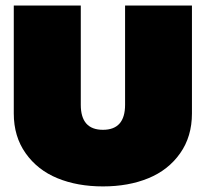

<svg xmlns="http://www.w3.org/2000/svg" viewBox="-20 -664 744 694"><path d="M29.8 -253.9V-644H272V-285.2Q272 -194.8 352.1 -194.8Q432.1 -194.8 432.1 -285.2V-644H673.8V-253.9Q673.8 -170.4 631.1 -109.9Q588.4 -49.3 516.4 -19.8Q444.3 9.8 352.1 9.8Q259.8 9.8 187.7 -19.8Q115.7 -49.3 72.8 -109.9Q29.8 -170.4 29.8 -253.9Z"/></svg>

Font: Kanit Black
Style: Regular
Weight: 900
Designer: Katatrad Team
Foundry: CadsonDemak
Version: Version 1.000;PS 001.000;hotconv 1.0.88;makeotf.lib2.5.64775